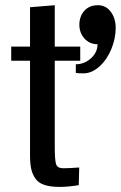

<svg xmlns="http://www.w3.org/2000/svg" viewBox="-20 -716 468 743"><path d="M23.4 0ZM286.6 -67.9 284.7 0.5Q243.7 7.3 210.4 7.3Q174.8 7.3 151.6 -0.5Q128.4 -8.3 116.7 -25.4Q105 -42.5 100.6 -63.2Q96.2 -84 96.2 -116.2V-481H23.4V-535.6H96.2V-688L191.9 -695.8V-535.6H290.5V-481H191.9V-148.9Q191.9 -96.2 197 -80.6Q202.1 -64.9 225.1 -64.9Q247.6 -64.9 286.6 -67.9ZM273.4 -467.3Q306.2 -467.3 331.8 -490.2Q357.4 -513.2 357.4 -544.9Q326.7 -544.9 306.9 -566.9Q287.1 -588.9 287.1 -620.1Q287.1 -652.8 306.4 -674.3Q325.7 -695.8 358.9 -695.8Q390.1 -695.8 408.9 -670.2Q427.7 -644.5 427.7 -608.4Q427.7 -567.4 411.1 -526.6Q394.5 -485.8 365 -459Q335.4 -432.1 302.7 -432.1Q280.8 -432.1 273.4 -434.1Z"/></svg>

Font: Coda
Style: Regular
Weight: 400
Designer: vernon adams
Foundry: vernon adams
Version: Version 2.000; ttfautohint (v0.8) -r 50 -G 200 -x